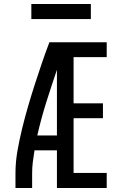

<svg xmlns="http://www.w3.org/2000/svg" viewBox="-20 -948 616 968"><path d="M58 0H142V-74Q142 -103 145.5 -132Q149 -161 154 -190H267V0H518V-76H351V-352H499V-427H351V-660H518V-735H229Q209 -682 190.5 -628Q172 -574 154.5 -519.5Q137 -465 121 -410Q105 -355 91.5 -299.5Q78 -244 68 -187.5Q58 -131 58 -74ZM168 -265Q187 -349 213 -431.5Q239 -514 267 -596V-265ZM438 -852V-928H138V-852Z"/></svg>

Font: Iosevka SS01 Extended
Style: Regular
Weight: 400
Width: 7
Monospace: yes
Designer: Belleve Invis
Foundry: Belleve Invis
Version: Version 3.4.7; ttfautohint (v1.8.3)